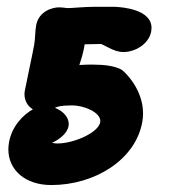

<svg xmlns="http://www.w3.org/2000/svg" viewBox="-20 -317 508 555"><path d="M188 -12.3C224.8 -12.3 270 8.3 270 32.8C270 64 195.5 97.7 146.2 97.7C139.7 97.7 134.2 97 130.4 95.8C150 87 174.2 69.6 178.2 47.3C178.5 45.3 178.7 43.3 178.7 41.2C178.7 22.8 164.1 4.7 138.7 -5.4C146.4 -8.7 154.5 -12.3 188 -12.3ZM6 94.7C4.8 101.6 4.2 108.3 4.2 114.9C4.2 173.7 52 217.9 128.4 217.9C254 217.9 372 144.8 391.3 35.5C392.8 27 393.5 18.7 393.5 10.7C393.5 -56.7 345.1 -104.8 333.4 -114.1L332 -115.2L330.5 -116C311.7 -126.3 282.1 -130.3 246.8 -130.3C237 -130.3 226.5 -130.2 209.4 -129.1C213.9 -142.4 219.9 -161.5 223.4 -181.1C223.7 -183 223.8 -183.2 224.6 -188.9C235.5 -189.1 255.8 -189.7 272.5 -189.9L294.4 -179C308 -172.1 320.9 -166.6 337 -166.6C371.5 -166.6 410.7 -190.3 417.1 -226.4C417.7 -229.9 418 -233.2 418 -236.4C418 -290.2 332.6 -296.4 313.1 -297.2L311.8 -297.3H251.2C224.9 -297.3 187.5 -293.6 177.1 -293.6C169.4 -293.6 163.7 -295.7 149.5 -295.7C134.5 -295.7 92 -286.4 84.4 -243.3C81.3 -226.1 82.1 -205.9 78.8 -187.4C74.6 -163.4 54.5 -70.6 51.7 -54.5C51.1 -51.2 50.8 -47.9 50.8 -44.6C50.8 -27.2 58.9 -10.6 75 -1C48.1 14.1 14.5 46.4 6 94.7Z"/></svg>

Font: TudorRose
Style: BoldOblique
Weight: 500
Version: Version 001.000